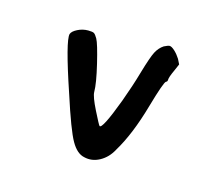

<svg xmlns="http://www.w3.org/2000/svg" viewBox="-51 -403 398 363"><g transform="rotate(15 147.5 -222.0)"><path d="M230.5 -340.8Q238.3 -344.7 241.2 -344.7Q245.1 -344.7 251.5 -338.9Q257.8 -333 262.7 -325.2L267.6 -315.4L261.7 -301.8Q254.9 -287.1 254.9 -282.2Q254.9 -278.3 252 -277.3Q248 -275.4 233.4 -224.6Q216.8 -166 194.3 -128.9Q185.5 -112.3 170.4 -104Q155.3 -95.7 139.6 -99.6Q125 -102.5 113.8 -122.1Q102.5 -141.6 81.1 -208Q48.8 -303.7 52.7 -317.4Q54.7 -323.2 64.5 -328.1Q74.2 -333 85 -333Q93.8 -333 96.7 -331.1Q99.6 -329.1 103.5 -322.3Q108.4 -313.5 117.2 -276.9Q126 -240.2 126 -223.6Q126 -214.8 138.2 -190.4Q150.4 -166 152.3 -164.1Q158.2 -159.2 181.6 -221.7Q193.4 -253.9 201.2 -281.2Q210.9 -314.5 216.3 -324.7Q221.7 -335 230.5 -340.8Z"/></g></svg>

Font: JasonHandwriting3
Style: Regular
Weight: 400
Version: Version 1.24.9